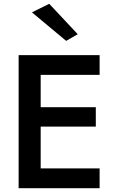

<svg xmlns="http://www.w3.org/2000/svg" viewBox="-20 -990 611 1010"><path d="M148 -925 239 -970 389 -810 328 -775ZM78 -700H504V-596H194V-426H484V-324H194V-104H504V0H78Z"/></svg>

Font: Jost* Medium
Style: Regular
Weight: 500
Version: Version 3.7